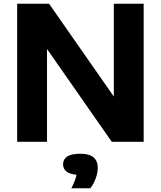

<svg xmlns="http://www.w3.org/2000/svg" viewBox="-20 -760 862 1029"><path d="M72 0V-740H243L590 -242.5V-740H750V0H579L232 -497.5V0ZM362.5 249Q384.5 206.5 390 176.5Q351.5 173 334.8 158.2Q318 143.5 318 120.5Q318 94 340 79Q362 64 410.5 64Q459 64 481.5 83.5Q504 103 504 139Q504 165.5 493 195.8Q482 226 464 249Z"/></svg>

Font: Encode Sans SmExp
Style: Bold
Weight: 700
Width: 6
Designer: Multiple Designers
Foundry: Impallari Type
Version: Version 3.002; ttfautohint (v1.8.3) -l 8 -r 50 -G 200 -x 14 